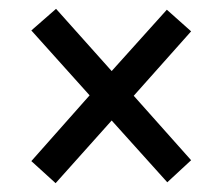

<svg xmlns="http://www.w3.org/2000/svg" viewBox="-20 -576 508 435"><path d="M106 -161 233 -303 359 -163 413 -213 283 -359 413 -505 358 -554 233 -415 107 -556 51 -507 183 -360 51 -211Z"/></svg>

Font: Noto Serif Ethiopic Condensed Black
Style: Regular
Weight: 900
Width: 3
Designer: Monotype Design Team
Foundry: Monotype Imaging Inc.
Version: Version 2.102